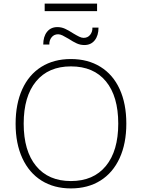

<svg xmlns="http://www.w3.org/2000/svg" viewBox="-20 -1042 791 1070"><path d="M67 -352Q67 -463 104 -544.5Q141 -626 210.5 -669.5Q280 -713 375 -713Q470 -713 540 -669.5Q610 -626 647 -545Q684 -464 684 -353Q684 -242 646.5 -160.5Q609 -79 539.5 -35.5Q470 8 375 8Q281 8 211.5 -35.5Q142 -79 104.5 -160.5Q67 -242 67 -352ZM639 -353Q639 -505 570.5 -588.5Q502 -672 375 -672Q250 -672 181 -588.5Q112 -505 112 -353Q112 -201 181 -117Q250 -33 375 -33Q501 -33 570 -117Q639 -201 639 -353ZM300 -891Q322 -891 342 -882Q362 -873 388 -856Q408 -844 421.5 -837.5Q435 -831 446 -831Q469 -831 482.5 -848Q496 -865 495 -888H529Q529 -844 508 -817.5Q487 -791 450 -791Q428 -791 408 -800Q388 -809 362 -826Q342 -838 328.5 -844.5Q315 -851 304 -851Q281 -851 267.5 -834Q254 -817 255 -794H221Q221 -838 242 -864.5Q263 -891 300 -891ZM229 -980V-1022H521V-980Z"/></svg>

Font: wassup Sans
Style: Light
Weight: 200
Version: Version 2.001